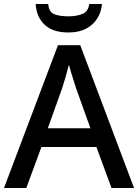

<svg xmlns="http://www.w3.org/2000/svg" viewBox="-20 -944 694 964"><path d="M540 0 464 -206H188L112 0H0L271 -717H383L653 0ZM362 -501Q359 -512 351.5 -534Q344 -556 337 -580Q330 -604 326 -619Q318 -588 308 -553Q298 -518 292 -501L220 -300H434ZM492 -924Q486 -860 442 -820.5Q398 -781 323 -781Q245 -781 204 -820Q163 -859 159 -924H222Q226 -883 253 -872.5Q280 -862 325 -862Q363 -862 393 -873.5Q423 -885 428 -924Z"/></svg>

Font: Noto Sans Kannada Medium
Style: Regular
Weight: 500
Designer: Jelle Bosma - Monotype Design Team
Foundry: Monotype Imaging Inc.
Version: Version 2.005; ttfautohint (v1.8.4.7-5d5b)